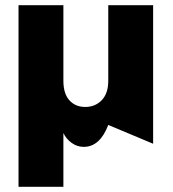

<svg xmlns="http://www.w3.org/2000/svg" viewBox="-20 -551 662 736"><path d="M51 165V-531H223V-241Q223 -192 246 -166.5Q269 -141 307 -141Q345 -141 370 -167Q395 -193 395 -241V-531H567V0L395 -72Q363 12 301 12Q276 12 255 -3Q234 -18 223 -41V165Z"/></svg>

Font: Geom ExtraBold
Style: Bold
Weight: 800
Version: Version 1.102